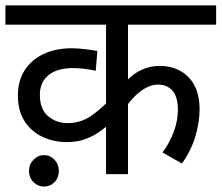

<svg xmlns="http://www.w3.org/2000/svg" viewBox="-20 -642 817 708"><path d="M777 -551H452V-336L448 -345Q472 -371 503 -385Q534 -399 569 -399Q634 -399 675 -357.5Q716 -316 716 -239Q716 -193 701 -141Q686 -89 651 -39L579 -80Q604 -112 620 -154Q636 -196 636 -237Q636 -284 616.5 -307Q597 -330 562 -330Q535 -330 506 -311Q477 -292 447 -252L452 -277V0H371V-210L385 -186Q369 -172 346.5 -156Q324 -140 294.5 -129Q265 -118 226 -118Q179 -118 137.5 -137Q96 -156 71 -194.5Q46 -233 46 -290Q46 -344 71 -383Q96 -422 141 -443Q186 -464 244 -464Q267 -464 295.5 -460.5Q324 -457 339 -454L333 -381Q317 -385 292.5 -388Q268 -391 249 -391Q191 -391 159 -365Q127 -339 127 -292Q127 -239 157.5 -213.5Q188 -188 228 -188Q278 -188 316.5 -215Q355 -242 388 -278L371 -224V-551H0V-622H777ZM87 -12Q87 -36 103.5 -53Q120 -70 142 -70Q165 -70 181 -53Q197 -36 197 -12Q197 13 181 29.5Q165 46 142 46Q120 46 103.5 29.5Q87 13 87 -12Z"/></svg>

Font: Noto Sans Devanagari
Style: Regular
Weight: 400
Designer: Jelle Bosma - Monotype Design Team
Foundry: Monotype Imaging Inc.
Version: Version 2.003